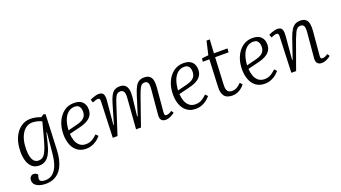

<svg xmlns="http://www.w3.org/2000/svg" viewBox="-67 -1305 3855 2169"><g transform="rotate(-20 1860.0 -220.0)"><path d="M407 -312 401 -313 374 -201Q358 -133 335.5 -85.5Q313 -38 280.5 -13.5Q248 11 200 11Q147 11 114 -18.5Q81 -48 66 -97Q51 -146 51 -205Q51 -301 81 -371.5Q111 -442 163.5 -481Q216 -520 281 -520Q313 -520 344.5 -513.5Q376 -507 405 -495L441 -518L463 -509L445 -88Q443 -30 432 19Q421 68 401.5 107Q382 146 353 173.5Q324 201 285.5 215.5Q247 230 199 230Q168 230 141.5 224Q115 218 94.5 206.5Q74 195 63 178Q52 161 52 139Q52 110 67 94Q82 78 105 78Q114 78 122.5 81Q131 84 138.5 89Q146 94 152 101L144 126Q138 146 141.5 160.5Q145 175 161 182.5Q177 190 209 190Q256 190 292.5 162.5Q329 135 352.5 78Q376 21 384 -69ZM211 -45Q237 -45 257 -57Q277 -69 293 -96.5Q309 -124 325 -172Q341 -220 360 -292L401 -447Q379 -459 347 -466.5Q315 -474 287 -474Q251 -474 220.5 -455.5Q190 -437 167.5 -402Q145 -367 133 -318.5Q121 -270 121 -211Q121 -128 143.5 -86.5Q166 -45 211 -45Z M804 -520Q874 -520 907 -485.5Q940 -451 940 -397Q940 -357 924.5 -329.5Q909 -302 883.5 -284Q858 -266 827.5 -255Q797 -244 767 -237L645 -207Q647 -162 661 -123Q675 -84 704 -60Q733 -36 777 -36Q801 -36 823 -42Q845 -48 867 -63.5Q889 -79 915 -103L941 -75Q929 -61 912 -45.5Q895 -30 872.5 -16.5Q850 -3 823 5.5Q796 14 763 14Q700 14 657.5 -18Q615 -50 594.5 -104Q574 -158 574 -225Q574 -309 603 -375.5Q632 -442 683.5 -481Q735 -520 804 -520ZM871 -394Q871 -417 864.5 -436Q858 -455 842.5 -466.5Q827 -478 800 -478Q755 -478 721 -450.5Q687 -423 667.5 -372Q648 -321 644 -250L762 -280Q797 -289 821 -303Q845 -317 858 -339.5Q871 -362 871 -394Z M1393 -366Q1397 -419 1384.5 -441.5Q1372 -464 1342 -464Q1320 -464 1305.5 -452.5Q1291 -441 1279 -414Q1267 -387 1252 -340L1142 0H1085L1101 -429Q1102 -450 1096.5 -460.5Q1091 -471 1074 -471Q1065 -471 1050 -466.5Q1035 -462 1011 -452L998 -489Q1009 -495 1027.5 -502.5Q1046 -510 1066.5 -515Q1087 -520 1104 -520Q1145 -520 1158.5 -494.5Q1172 -469 1167 -419L1141 -135L1147 -133L1216 -368Q1232 -422 1250 -455.5Q1268 -489 1293.5 -504.5Q1319 -520 1356 -520Q1395 -520 1418 -501.5Q1441 -483 1449 -446.5Q1457 -410 1451 -354L1426 -134L1433 -132L1506 -364Q1524 -421 1542.5 -455Q1561 -489 1586.5 -504.5Q1612 -520 1649 -520Q1692 -520 1715 -501Q1738 -482 1745 -446Q1752 -410 1747 -358L1722 -76Q1720 -54 1724.5 -44Q1729 -34 1746 -34Q1760 -34 1776 -40.5Q1792 -47 1809 -60L1828 -32Q1817 -22 1798.5 -11Q1780 0 1759.5 7Q1739 14 1719 14Q1694 14 1679 4.5Q1664 -5 1658 -22.5Q1652 -40 1654 -65L1681 -365Q1686 -421 1675 -443Q1664 -465 1635 -465Q1616 -465 1602.5 -456Q1589 -447 1575.5 -420Q1562 -393 1542 -338L1424 0H1365Z M2121 -520Q2191 -520 2224 -485.5Q2257 -451 2257 -397Q2257 -357 2241.5 -329.5Q2226 -302 2200.5 -284Q2175 -266 2144.5 -255Q2114 -244 2084 -237L1962 -207Q1964 -162 1978 -123Q1992 -84 2021 -60Q2050 -36 2094 -36Q2118 -36 2140 -42Q2162 -48 2184 -63.5Q2206 -79 2232 -103L2258 -75Q2246 -61 2229 -45.5Q2212 -30 2189.5 -16.5Q2167 -3 2140 5.5Q2113 14 2080 14Q2017 14 1974.5 -18Q1932 -50 1911.5 -104Q1891 -158 1891 -225Q1891 -309 1920 -375.5Q1949 -442 2000.5 -481Q2052 -520 2121 -520ZM2188 -394Q2188 -417 2181.5 -436Q2175 -455 2159.5 -466.5Q2144 -478 2117 -478Q2072 -478 2038 -450.5Q2004 -423 1984.5 -372Q1965 -321 1961 -250L2079 -280Q2114 -289 2138 -303Q2162 -317 2175 -339.5Q2188 -362 2188 -394Z M2340 -499 2418 -507 2456 -670H2495L2485 -506H2648L2645 -460H2483L2467 -129Q2465 -81 2481.5 -58.5Q2498 -36 2536 -36Q2567 -36 2594 -52Q2621 -68 2645 -93L2670 -66Q2654 -44 2630.5 -25.5Q2607 -7 2580 3.5Q2553 14 2522 14Q2452 14 2424 -24Q2396 -62 2399 -133L2414 -460H2334Z M2951 -520Q3021 -520 3054 -485.5Q3087 -451 3087 -397Q3087 -357 3071.5 -329.5Q3056 -302 3030.5 -284Q3005 -266 2974.5 -255Q2944 -244 2914 -237L2792 -207Q2794 -162 2808 -123Q2822 -84 2851 -60Q2880 -36 2924 -36Q2948 -36 2970 -42Q2992 -48 3014 -63.5Q3036 -79 3062 -103L3088 -75Q3076 -61 3059 -45.5Q3042 -30 3019.5 -16.5Q2997 -3 2970 5.5Q2943 14 2910 14Q2847 14 2804.5 -18Q2762 -50 2741.5 -104Q2721 -158 2721 -225Q2721 -309 2750 -375.5Q2779 -442 2830.5 -481Q2882 -520 2951 -520ZM3018 -394Q3018 -417 3011.5 -436Q3005 -455 2989.5 -466.5Q2974 -478 2947 -478Q2902 -478 2868 -450.5Q2834 -423 2814.5 -372Q2795 -321 2791 -250L2909 -280Q2944 -289 2968 -303Q2992 -317 3005 -339.5Q3018 -362 3018 -394Z M3704 -32Q3693 -22 3674.5 -11Q3656 0 3635.5 7Q3615 14 3595 14Q3561 14 3543.5 -5.5Q3526 -25 3529 -65L3556 -365Q3561 -421 3550.5 -443Q3540 -465 3511 -465Q3488 -465 3472.5 -453.5Q3457 -442 3443.5 -414.5Q3430 -387 3411 -338L3289 0H3232L3248 -429Q3249 -451 3243.5 -461Q3238 -471 3221 -471Q3211 -471 3195.5 -466Q3180 -461 3158 -452L3145 -489Q3156 -495 3174.5 -502.5Q3193 -510 3213.5 -515Q3234 -520 3251 -520Q3292 -520 3305 -494.5Q3318 -469 3314 -419L3290 -135L3296 -133L3375 -365Q3394 -420 3414.5 -454Q3435 -488 3461.5 -504Q3488 -520 3525 -520Q3568 -520 3591 -501Q3614 -482 3621 -445.5Q3628 -409 3623 -358L3598 -75Q3596 -53 3600.5 -43.5Q3605 -34 3622 -34Q3636 -34 3652 -41Q3668 -48 3685 -60Z"/></g></svg>

Font: Literata 24pt Light
Style: Italic
Weight: 300
Italic angle: -2°
Designer: Latin by Veronika Burian and Jose Scaglione. Greek by Irene Vlachou. Cyrillic by Vera Evstafieva
Foundry: TypeTogether
Version: Version 3.103;gftools[0.9.29]